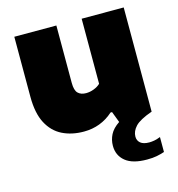

<svg xmlns="http://www.w3.org/2000/svg" viewBox="-114 -649 909 979"><g transform="rotate(-15 340.5 -160.0)"><path d="M268.5 9Q204.5 9 155.2 -15.5Q106 -40 78 -93.2Q50 -146.5 50 -233V-550H272V-247Q272 -207.5 287.2 -192.5Q302.5 -177.5 329.5 -177.5Q350.5 -177.5 371.2 -185.5Q392 -193.5 405.5 -206.5V-550H627.5V0Q561 23.5 537.8 48.5Q514.5 73.5 514.5 102Q514.5 123 529.8 135.8Q545 148.5 576 148.5Q588 148.5 603 145.8Q618 143 635 136V215Q615.5 221.5 594.2 225.8Q573 230 542.5 230Q466.5 230 429 199.2Q391.5 168.5 391.5 117.5Q391.5 86.5 405.5 58.8Q419.5 31 454 8L432 -50H424Q358 9 268.5 9Z"/></g></svg>

Font: Encode Sans SmExp Black
Style: Regular
Weight: 900
Width: 6
Designer: Multiple Designers
Foundry: Impallari Type
Version: Version 3.002; ttfautohint (v1.8.3) -l 8 -r 50 -G 200 -x 14 